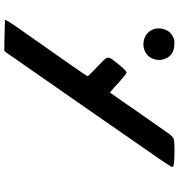

<svg xmlns="http://www.w3.org/2000/svg" viewBox="10 -818 813 872"><g transform="rotate(90 416.0 -381.5)"><path d="M158 -766Q168 -769 185 -767Q237 -765 250 -714Q255 -694 247 -672Q239 -650 223 -640Q196 -622 164.5 -628.5Q133 -635 117 -662Q104 -685 110.5 -714Q117 -743 139 -757Q150 -763 158 -766ZM605 -762Q613 -768 660 -768Q738 -768 738 -759Q738 -754 712 -715Q683 -672 454 -343Q225 -14 218 -4L211 5L141 4L70 2Q66 -2 136 -100Q326 -369 326 -374Q326 -376 283 -417Q250 -448 244 -457.5Q238 -467 245 -479Q249 -486 275 -518Q301 -550 309 -550Q315 -550 351 -518Q384 -487 393 -480L400 -475L442 -535Q449 -546 468.5 -573.5Q488 -601 505.5 -626.5Q523 -652 536 -670Q581 -735 588.5 -745Q596 -755 605 -762Z"/></g></svg>

Font: FoundationOne
Style: Medium
Weight: 500
Version: Version 0.4